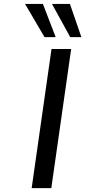

<svg xmlns="http://www.w3.org/2000/svg" viewBox="-20 -972 440 992"><path d="M245.1 0 347.7 -718.8H246.1L143.6 0ZM400.4 -780.3 341.3 -951.7H248.5L342.8 -780.3ZM267.6 -780.3 201.7 -951.7H109.4L210 -780.3Z"/></svg>

Font: Winston
Style: Italic
Weight: 400
Italic angle: -8.13011°
Designer: Vernon Adams, Kim Jin-seong, David Berlow, Cristiano Sobral
Foundry: The Winston Project Authors
Version: Version 3.004